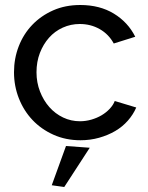

<svg xmlns="http://www.w3.org/2000/svg" viewBox="-20 -551 594 768"><path d="M302 10Q243 10 194 -12Q145 -34 110 -71Q75 -108 55.5 -157.5Q36 -207 36 -262Q36 -317 55 -366Q74 -415 109 -451.5Q144 -488 192.5 -509.5Q241 -531 301 -531Q379 -531 435.5 -496.5Q492 -462 521 -404L435 -377Q415 -414 379 -434.5Q343 -455 299 -455Q263 -455 231 -440.5Q199 -426 176 -400Q153 -374 139.5 -339Q126 -304 126 -262Q126 -221 140 -185Q154 -149 177.5 -122.5Q201 -96 232.5 -81Q264 -66 300 -66Q323 -66 345.5 -72.5Q368 -79 386.5 -90Q405 -101 419 -116Q433 -131 439 -147L525 -121Q513 -93 491.5 -68.5Q470 -44 441 -27Q412 -10 376.5 0Q341 10 302 10ZM187 190 244 33 339 40 237 197Z"/></svg>

Font: Rising Sun
Style: Regular
Weight: 400
Designer: Matt McInerney, Pablo Impallari, Rodrigo Fuenzalida (Raleway font), Stephen Hutchings (Greek), Cristiano Sobral (main ch
Foundry: The Rising Sun Project Authors
Version: Version 4.327; ttfautohint (v1.8.4.7-5d5b-dirty)